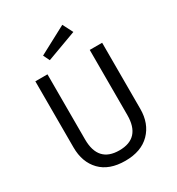

<svg xmlns="http://www.w3.org/2000/svg" viewBox="-213 -1037 1085 1180"><g transform="rotate(-30 330.0 -447.0)"><path d="M410 -906 447 -834 235 -756 213 -801ZM567 -688V-219Q567 -115 504.5 -51.5Q442 12 329 12Q215 12 154 -51Q93 -114 93 -219V-688H179V-226Q179 -62 329 -62Q479 -62 479 -226V-688Z"/></g></svg>

Font: FiraGO Book
Style: Regular
Weight: 350
Designer: bBox Type
Foundry: bBox Type GmbH
Version: Version 1.001;PS 001.001;hotconv 1.0.88;makeotf.lib2.5.64775